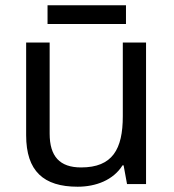

<svg xmlns="http://www.w3.org/2000/svg" viewBox="-20 -697 658 727"><path d="M457 -677H160V-606H457ZM533 -536H445V-257C445 -132 406 -63 287 -63C206 -63 168 -105 168 -191V-536H79V-185C79 -49 145 10 274 10C343 10 409 -15 444 -71H448L461 0H533Z"/></svg>

Font: Noto Sans Osage
Style: Regular
Weight: 400
Designer: Monotype Design Team
Foundry: Monotype Imaging Inc.
Version: Version 2.002